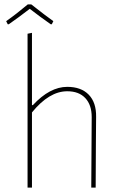

<svg xmlns="http://www.w3.org/2000/svg" viewBox="-20 -851 546 871"><path d="M15 -741 8 -755Q55 -788 106 -831H122Q188 -779 222 -755L215 -741H210Q164 -773 115 -811Q66 -773 20 -741ZM285 -457Q348 -457 382.5 -421.5Q417 -386 416 -321L415 -194L414 0H394L396 -320Q396 -375 367 -406Q338 -437 285 -437Q203 -437 125 -341V0H105V-698L125 -702V-374H129Q206 -457 285 -457Z"/></svg>

Font: Alegreya Sans Thin
Style: Regular
Weight: 100
Designer: Juan Pablo del Peral
Foundry: Huerta Tipografica
Version: Version 2.007